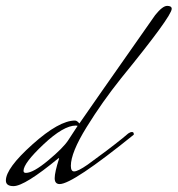

<svg xmlns="http://www.w3.org/2000/svg" viewBox="-48 -620 604 653"><path d="M184 -143 216 -192Q213 -193 210 -193Q168 -193 100 -129Q32 -65 32 -39Q32 -32 40 -32Q65 -32 116 -74.5Q167 -117 184 -143ZM407 -162Q199 6 155 6Q138 6 138 -14Q138 -34 153 -81Q153 -82 151 -82Q36 13 -2 13Q-28 13 -28 -6Q-28 -48 62.5 -129Q153 -210 207 -210Q214 -210 222 -200Q245 -234 480 -569Q505 -600 520.5 -600Q536 -600 536 -590Q536 -565 364 -354Q300 -274 246.5 -187.5Q193 -101 193 -56Q193 -37 204 -37Q217 -37 250 -60Q318 -109 369 -150L388 -166Q395 -171 401 -171Q407 -171 407 -164Z"/></svg>

Font: Mrs Saint Delafield
Style: Regular
Weight: 400
Designer: Alejandro Paul
Foundry: Alejandro Paul
Version: Version 1.000